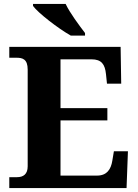

<svg xmlns="http://www.w3.org/2000/svg" viewBox="-20 -951 698 971"><path d="M338 -771H410V-784C381 -822 333 -886 312 -931H147V-921C172 -886 274 -807 338 -771ZM27 0H620L627 -186H556L548 -138C541 -94 520 -63 471 -63H286V-342H523V-404H286V-651H443C493 -651 511 -626 516 -576L521 -528H593L590 -714H27V-659H64C94 -659 120 -652 120 -599V-110C120 -70 98 -55 66 -55H27Z"/></svg>

Font: Noto Serif Hentaigana Bold
Style: Regular
Weight: 700
Designer: Kazuhiro Yamada
Foundry: nipponia
Version: Version 1.000